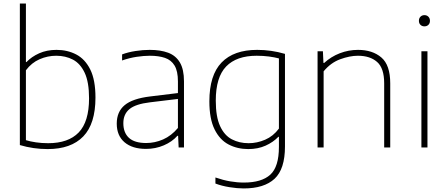

<svg xmlns="http://www.w3.org/2000/svg" viewBox="-20 -828 2512 1078"><path d="M247.5 9Q167 9 91.5 -13.5V-808H125.5V-479.5H128.5Q157 -509.5 200 -528.8Q243 -548 297.5 -548Q358.5 -548 408 -522.2Q457.5 -496.5 486.8 -437.8Q516 -379 516 -280Q516 -133 447.5 -62Q379 9 247.5 9ZM250.5 -24Q363.5 -24 421.8 -84.2Q480 -144.5 480 -276Q480 -367 455.5 -419.2Q431 -471.5 389.5 -493.2Q348 -515 295.5 -515Q247.5 -515 202.5 -495.5Q157.5 -476 125.5 -433.5V-41Q149.5 -33.5 181.8 -28.8Q214 -24 250.5 -24Z M800 8Q723 8 679.2 -29.2Q635.5 -66.5 635.5 -134Q635.5 -200.5 679.8 -237.5Q724 -274.5 823 -286.5L979 -305.5V-370.5Q979 -428.5 960.2 -459.8Q941.5 -491 906.2 -503Q871 -515 821 -515Q788 -515 747.5 -509Q707 -503 665.5 -488.5V-522.5Q698.5 -535 740.2 -541.5Q782 -548 820.5 -548Q881 -548 924 -532Q967 -516 990 -477.2Q1013 -438.5 1013 -371V0H983L980 -65.5H976Q946.5 -32 899.8 -12Q853 8 800 8ZM672.5 -136.5Q672.5 -83 704 -54Q735.5 -25 801 -25Q849.5 -25 895.8 -45.2Q942 -65.5 979 -109.5V-272.5L822 -253.5Q741.5 -244 707 -215.5Q672.5 -187 672.5 -136.5Z M1348 230Q1312.5 230 1268.8 223Q1225 216 1189.5 202.5V168.5Q1233 183.5 1272.2 190.2Q1311.5 197 1349 197Q1449 197 1497.5 152.8Q1546 108.5 1546 -2.5V-60H1543Q1514 -29.5 1471 -10.2Q1428 9 1374 9Q1313 9 1263.5 -16.8Q1214 -42.5 1184.8 -101.5Q1155.5 -160.5 1155.5 -259Q1155.5 -406 1224 -477Q1292.5 -548 1424 -548Q1503.5 -548 1580 -525.5V-5.5Q1580 121.5 1521.5 175.8Q1463 230 1348 230ZM1376 -24Q1423 -24 1468.5 -43.5Q1514 -63 1546 -106V-500Q1522 -506.5 1489.8 -510.8Q1457.5 -515 1421 -515Q1308 -515 1249.8 -454.8Q1191.5 -394.5 1191.5 -263Q1191.5 -172 1215.8 -119.8Q1240 -67.5 1281.8 -45.8Q1323.5 -24 1376 -24Z M1763 0V-540H1793L1796 -474.5H1800Q1838.5 -510 1887.8 -529Q1937 -548 1990 -548Q2071 -548 2121 -505.5Q2171 -463 2171 -359.5V0H2137V-360Q2137 -445.5 2097.2 -480.2Q2057.5 -515 1989.5 -515Q1944 -515 1890.5 -495.5Q1837 -476 1797 -427.5V0Z M2346 0V-540H2380V0ZM2363 -680Q2349.5 -680 2340.8 -688.5Q2332 -697 2332 -711Q2332 -725.5 2340.8 -734.2Q2349.5 -743 2363 -743Q2376.5 -743 2385.2 -734.2Q2394 -725.5 2394 -711Q2394 -697 2385.2 -688.5Q2376.5 -680 2363 -680Z"/></svg>

Font: Encode Sans SemiExpanded SemiExpanded Thin
Style: Regular
Weight: 100
Width: 6
Designer: Multiple Designers
Foundry: Impallari Type
Version: Version 3.000; ttfautohint (v1.8.3) -l 8 -r 50 -G 200 -x 14 